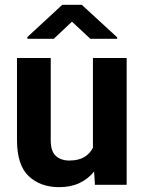

<svg xmlns="http://www.w3.org/2000/svg" viewBox="-20 -770 600 800"><path d="M375.5 0 372.1 -55.2Q347.2 -24.4 311 -7.3Q274.9 9.8 226.6 9.8Q148.4 9.8 99.6 -36.1Q50.8 -82 50.8 -187V-528.3H191.4V-186Q191.4 -139.2 212.9 -120.1Q234.4 -101.1 268.1 -101.1Q307.1 -101.1 331.1 -115.5Q355 -129.9 367.2 -154.3V-528.3H507.8V0ZM320.8 -750 468.3 -614.3V-608.4H356.4L279.8 -679.7L204.1 -608.4H94.2V-615.7L239.3 -750Z"/></svg>

Font: Vazirmatn RD UI FD
Style: Bold
Weight: 700
Designer: Saber Rastikerdar
Foundry: Saber Rastikerdar
Version: Version 33.003